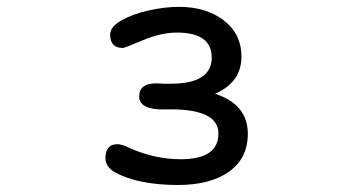

<svg xmlns="http://www.w3.org/2000/svg" viewBox="-20 -519 1040 561"><path d="M704.1 -127.9Q704.1 -56.6 649.4 -17.6Q594.7 21.5 500 21.5Q385.7 21.5 317.4 -14.6Q288.1 -31.2 288.1 -56.6Q288.1 -97.7 323.2 -97.7Q335.9 -97.7 355.5 -87.9Q431.6 -53.7 507.8 -53.7Q618.2 -53.7 618.2 -128.9Q618.2 -204.1 460 -199.2Q386.7 -198.2 386.7 -237.3Q386.7 -275.4 436.5 -275.4L460 -274.4H478.5Q598.6 -274.4 598.6 -350.6Q598.6 -423.8 497.1 -423.8Q450.2 -423.8 397.5 -401.4Q344.7 -378.9 338.9 -378.9Q301.8 -378.9 301.8 -418Q301.8 -440.4 334 -459Q366.2 -477.5 413.6 -488.3Q460.9 -499 502.9 -499Q582 -499 633.8 -459.5Q685.5 -419.9 685.5 -353.5Q685.5 -282.2 615.2 -248L608.4 -245.1Q704.1 -213.9 704.1 -127.9Z"/></svg>

Font: jf-openhuninn-1.1
Style: Regular
Weight: 400
Designer: [Kosugi Maru]
      Designed by Motoya company      

      [Varela Round]
      Joe Prince(Latin component); Avraham Co
Foundry: justfont CO.,LTD.
Version: 1.1